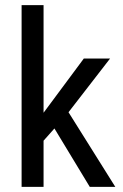

<svg xmlns="http://www.w3.org/2000/svg" viewBox="-20 -731 480 751"><path d="M330.6 -1 192.9 -228.5 150.4 -180.7V-2V0H148.4H66.4H64.5V-2V-710.9H150.4V-290L307.1 -501L307.6 -502H308.6H406.7H410.6L408.2 -499L248 -292L429.2 -2.9L431.2 0H427.7H332H331.1Z"/></svg>

Font: MAUL Condensed
Style: Condensed Regular
Weight: 400
Designer: MAUL
Version: Version 1.0; 2020; ttfautohint (v1.8.3)